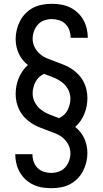

<svg xmlns="http://www.w3.org/2000/svg" viewBox="-20 -843 540 1006"><path d="M249 143Q224 143 200 139Q176 135 154 124.5Q132 114 114 97.5Q96 81 84 60Q72 39 66 15Q60 -9 60 -33Q60 -34 60 -34.5Q60 -35 60 -35H150Q150 -35 150 -34.5Q150 -34 150 -34Q150 -14 156.5 4.5Q163 23 177 37Q191 51 210 57Q229 63 249 63Q269 63 288.5 56Q308 49 321.5 34Q335 19 342 -0.5Q349 -20 349 -40Q349 -63 338.5 -84Q328 -105 310.5 -120Q293 -135 271.5 -143.5Q250 -152 228.5 -160Q207 -168 185.5 -176.5Q164 -185 145 -197.5Q126 -210 110 -226.5Q94 -243 83 -263.5Q72 -284 67 -306Q62 -328 62 -351Q62 -372 66 -393Q70 -414 78 -433.5Q86 -453 98 -470.5Q110 -488 126 -502Q111 -514 98.5 -529.5Q86 -545 78 -563Q70 -581 66 -600Q62 -619 62 -639Q62 -663 68 -687.5Q74 -712 85.5 -734Q97 -756 115 -774Q133 -792 155 -803Q177 -814 201.5 -818.5Q226 -823 251 -823Q276 -823 300 -819Q324 -815 346 -804.5Q368 -794 386 -777.5Q404 -761 416 -740Q428 -719 434 -695Q440 -671 440 -647Q440 -646 440 -645.5Q440 -645 440 -645H350Q350 -645 350 -645.5Q350 -646 350 -646Q350 -666 343.5 -684.5Q337 -703 323 -717Q309 -731 290 -737Q271 -743 251 -743Q231 -743 211.5 -736Q192 -729 178.5 -714Q165 -699 158 -679.5Q151 -660 151 -640Q151 -617 161.5 -596Q172 -575 189.5 -560Q207 -545 228.5 -536.5Q250 -528 271.5 -520Q293 -512 314.5 -503.5Q336 -495 355 -482.5Q374 -470 390 -453.5Q406 -437 417 -416.5Q428 -396 433 -374Q438 -352 438 -329Q438 -308 434 -287Q430 -266 422 -246.5Q414 -227 402 -209.5Q390 -192 374 -178Q389 -166 401.5 -150.5Q414 -135 422 -117Q430 -99 434 -80Q438 -61 438 -41Q438 -17 432 7.5Q426 32 414.5 54Q403 76 385 94Q367 112 345 123Q323 134 298.5 138.5Q274 143 249 143ZM289 -224Q303 -230 315 -241Q327 -252 334 -266Q341 -280 345 -295.5Q349 -311 349 -326Q349 -352 336.5 -375Q324 -398 303.5 -413Q283 -428 259 -437.5Q235 -447 211 -456Q197 -450 185 -439Q173 -428 166 -414Q159 -400 155 -384.5Q151 -369 151 -354Q151 -328 163.5 -305Q176 -282 196.5 -267Q217 -252 241 -242.5Q265 -233 289 -224Z"/></svg>

Font: Iosevka SS04 Medium
Style: Regular
Weight: 500
Monospace: yes
Designer: Belleve Invis
Foundry: Belleve Invis
Version: Version 19.0.0; ttfautohint (v1.8.4)